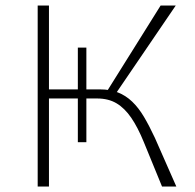

<svg xmlns="http://www.w3.org/2000/svg" viewBox="-20 -678 708 698"><path d="M569 0 503 -161Q481 -215 457 -250Q433 -285 403.5 -302.5Q374 -320 333 -320H150V-353H344Q380 -353 408.5 -342Q437 -331 460.5 -308.5Q484 -286 503.5 -253Q523 -220 543 -177L621 0ZM117 0V-658H158V0ZM360 -332 564 -658H619L397 -332ZM294 -161H263V-505H294Z"/></svg>

Font: Ysabeau SC ExtraLight
Style: Regular
Weight: 250
Designer: Christian Thalmann (Catharsis Fonts)
Version: Version 2.001;gftools[0.9.30]; featfreeze: smcp